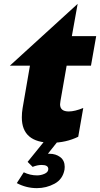

<svg xmlns="http://www.w3.org/2000/svg" viewBox="-20 -728 518 994"><path d="M93 -120Q93 11 247 11Q321 11 385 -20L411 -169Q367 -151 336 -151Q291 -151 291 -188Q291 -193 293 -205L325 -388H451L478 -541H352L382 -708L31 -388H135L97 -168Q93 -145 93 -120ZM282 0H212L123 110L149 136Q173 126 196 126Q230 126 230 147Q230 163 211 171.5Q192 180 172 180Q136 180 103 164L67 220Q116 246 171 246Q220 246 262.5 223Q305 200 314 150Q315 145 315 136Q315 103 292 85.5Q269 68 236 68H228Z"/></svg>

Font: Geom Black
Style: Bold Italic
Weight: 900
Italic angle: -10°
Version: Version 1.102